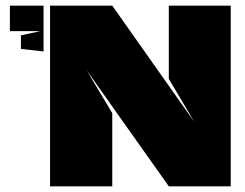

<svg xmlns="http://www.w3.org/2000/svg" viewBox="-20 -659 867 679"><path d="M134 -477V-639H15V-549H123L54 -534V-486ZM667 -228 377 -639H157V0H377V-259L286 -411L577 0H796V-639H577V-380Z"/></svg>

Font: Banana Brick
Style: Regular
Weight: 400
Designer: artmaker
Foundry: artmaker
Version: Version 4.000 2011 initial release